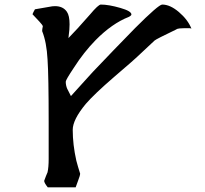

<svg xmlns="http://www.w3.org/2000/svg" viewBox="-20 -930 892 834"><path d="M811.5 -805.7Q811.5 -805.7 811.5 -805.7Q807.6 -807.6 801.8 -807.6Q798.8 -807.6 782.2 -807.6Q773.4 -807.6 760.7 -806.6Q750 -805.7 745.1 -801.8Q659.2 -760.7 651.4 -753.9Q613.3 -718.8 575.2 -682.6Q550.8 -660.2 525.4 -638.7Q500 -617.2 475.6 -595.7Q389.6 -521.5 352.5 -478.5Q295.9 -410.2 295.9 -366.2Q295.9 -301.8 311.5 -232.4Q318.4 -206.1 328.1 -175.8Q328.1 -168 319.3 -145.5Q312.5 -127.9 308.6 -116.2Q298.8 -116.2 278.3 -116.2Q255.9 -116.2 187.5 -116.2Q171.9 -135.7 171.9 -144.5Q180.7 -168.9 186.5 -181.6Q191.4 -203.1 191.4 -239.3Q191.4 -293 191.4 -398.4Q191.4 -601.6 186.5 -671.9Q182.6 -746.1 163.1 -794.9Q163.1 -803.7 166 -815.4Q166 -820.3 151.4 -835.9Q133.8 -854.5 121.1 -868.2Q124 -876 131.8 -889.6Q147.5 -892.6 194.3 -900.4Q207 -903.3 218.8 -903.3Q253.9 -903.3 270.5 -878.9Q282.2 -862.3 282.2 -824.2Q282.2 -812.5 281.2 -799.8Q280.3 -793 279.3 -783.2Q278.3 -774.4 277.3 -764.6Q310.5 -797.9 371.1 -867.2Q407.2 -910.2 418 -910.2Q452.1 -910.2 502.9 -895.5Q550.8 -881.8 550.8 -867.2Q550.8 -862.3 539.1 -856.4Q466.8 -828.1 395.5 -755.9Q343.8 -703.1 300.8 -635.7Q265.6 -583 265.6 -575.2Q265.6 -558.6 272.5 -543Q271.5 -545.9 288.1 -512.7Q311.5 -539.1 335 -564.5Q359.4 -590.8 382.8 -617.2Q472.7 -711.9 566.4 -807.6Q668.9 -910.2 684.6 -910.2Q718.8 -910.2 756.8 -877.9Q795.9 -844.7 811.5 -805.7Z"/></svg>

Font: Tolkien Dwarf Runes
Style: Regular
Weight: 400
Version: Regular